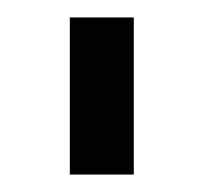

<svg xmlns="http://www.w3.org/2000/svg" viewBox="-20 -740 254 220"><path d="M60 -720H133.3V-540H60Z"/></svg>

Font: Tap Sans
Style: Regular
Weight: 400
Designer: Tap Payments
Foundry: Tap Payments
Version: Version 1.001;Glyphs 3.1.2 (3151)